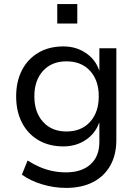

<svg xmlns="http://www.w3.org/2000/svg" viewBox="-20 -730 678 939"><path d="M303 189Q244 189 186 171.5Q128 154 87 124L115 55Q143 73 174 86.5Q205 100 237.5 106.5Q270 113 302 113Q379 113 422.5 74Q466 35 466 -37V-128H464Q446 -77 399 -45.5Q352 -14 290 -14Q220 -14 168 -44.5Q116 -75 87.5 -130Q59 -185 59 -259Q59 -332 87.5 -387Q116 -442 168 -472.5Q220 -503 290 -503Q352 -503 399.5 -471Q447 -439 465 -386H466V-494H549V-45Q549 27 519.5 79.5Q490 132 435 160.5Q380 189 303 189ZM305 -87Q378 -87 420.5 -134Q463 -181 463 -259Q463 -337 420.5 -383.5Q378 -430 305 -430Q233 -430 190.5 -383.5Q148 -337 148 -259Q148 -181 190.5 -134Q233 -87 305 -87ZM260 -615V-710H358V-615Z"/></svg>

Font: Nunito Sans 8pt
Style: Regular
Weight: 400
Version: Version 3.101;gftools[0.9.27]